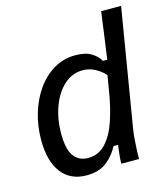

<svg xmlns="http://www.w3.org/2000/svg" viewBox="-103 -748 731 839"><g transform="rotate(-15 262.5 -328.5)"><path d="M186.7 10Q113.3 10 73.3 -42.1Q33.3 -94.2 33.3 -190Q33.3 -254.2 50.8 -311.7Q68.3 -369.2 100 -413.8Q131.7 -458.3 175.8 -484.2Q220 -510 272.5 -510Q319.2 -510 346.2 -492.9Q373.3 -475.8 383.3 -455H403.3L432.5 -666.7H522.5L434.2 -134.2Q430.8 -114.2 428.8 -87.5Q426.7 -60.8 425.8 -37.1Q425 -13.3 425 0H345Q345 -16.7 347.1 -39.2Q349.2 -61.7 352.5 -83.3H331.7Q313.3 -45.8 278.3 -17.9Q243.3 10 186.7 10ZM211.7 -61.7Q260 -61.7 292.1 -96.7Q324.2 -131.7 343.3 -188.3Q362.5 -245 373.3 -309.2L386.7 -390Q368.3 -410.8 342.1 -424.6Q315.8 -438.3 286.7 -438.3Q239.2 -438.3 202.5 -405Q165.8 -371.7 145.4 -316.2Q125 -260.8 125 -193.3Q125 -122.5 148.3 -92.1Q171.7 -61.7 211.7 -61.7Z"/></g></svg>

Font: Familjen Grotesk GF
Style: Italic
Weight: 400
Designer: Anders Wikstroem, Jonas Baeckman, Matilda Gysing, Kristian Moeller
Foundry: Familjen STHML AB
Version: Version 2.000; Beta; Release 4; Build 6